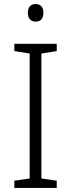

<svg xmlns="http://www.w3.org/2000/svg" viewBox="-20 -931 351 951"><path d="M156 -911C132 -911 118 -895 118 -868C118 -840 132 -824 156 -824C182 -824 195 -840 195 -868C195 -895 182 -911 156 -911ZM261 0V-36L185 -47V-666L261 -678V-714H51V-678L127 -666V-47L51 -36V0Z"/></svg>

Font: Noto Sans Kannada Light
Style: Regular
Weight: 300
Designer: Jelle Bosma - Monotype Design Team
Foundry: Monotype Imaging Inc.
Version: Version 2.005